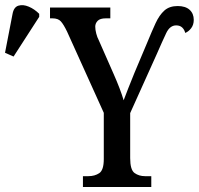

<svg xmlns="http://www.w3.org/2000/svg" viewBox="-30 -744 793 764"><path d="M300 0V-43H322Q347 -43 365 -55Q383 -67 383 -111V-295L237 -618Q223 -647 212 -659Q201 -671 179 -671H169V-714H409V-671H391Q368 -671 358.5 -661Q349 -651 349 -638Q349 -626 353 -610.5Q357 -595 363 -584L422 -450Q449 -389 462 -345Q470 -366 480.5 -393Q491 -420 505 -454L556 -575Q574 -619 589 -651.5Q604 -684 624 -702Q644 -720 677 -720Q708 -720 724.5 -705Q741 -690 741 -665Q741 -645 730.5 -631.5Q720 -618 707 -613Q704 -626 695 -634.5Q686 -643 671 -643Q646 -643 631.5 -612.5Q617 -582 593 -527L488 -294V-115Q488 -68 505.5 -55.5Q523 -43 547 -43H572V0ZM24 -519 -10 -534 20 -689Q25 -716 43.5 -721.5Q62 -727 84.5 -717.5Q107 -708 126 -689V-677Z"/></svg>

Font: Noto Serif ExtraCondensed Medium
Style: Regular
Weight: 500
Width: 2
Designer: Monotype Design Team
Foundry: Monotype Imaging Inc.
Version: Version 2.015